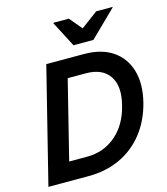

<svg xmlns="http://www.w3.org/2000/svg" viewBox="-128 -990 946 1088"><g transform="rotate(-15 345.0 -445.5)"><path d="M20 0 188.3 -675H409.2Q511.7 -675 577.5 -630Q643.3 -585 666.2 -505.4Q689.2 -425.8 663.3 -321.7Q637.5 -220.8 580.4 -148.8Q523.3 -76.7 440.8 -38.3Q358.3 0 257.5 0ZM170.8 -108.3H275.8Q374.2 -108.3 445.4 -169.6Q516.7 -230.8 542.5 -337.5Q570 -444.2 529.2 -505.4Q488.3 -566.7 390.8 -566.7H285ZM365 -738.3 287.5 -887.5 288.3 -890.8H378.3L440 -817.5L539.2 -890.8H635L634.2 -887.5L481.7 -738.3Z"/></g></svg>

Font: Funnel Sans SemiBold
Style: Italic
Weight: 600
Italic angle: -14.036°
Designer: NORD ID, Kristian Moeller
Foundry: Dicotype
Version: Version 1.000